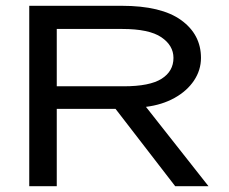

<svg xmlns="http://www.w3.org/2000/svg" viewBox="-20 -643 790 663"><path d="M81 0V-623H400Q537 -623 605.5 -573.5Q674 -524 674 -443Q674 -401 650 -365Q626 -329 583 -305Q540 -281 484 -274L700 0H585L379 -267H176V0ZM176 -345H407Q497 -345 538 -371Q579 -397 579 -443Q579 -486 537 -514.5Q495 -543 402 -543H176Z"/></svg>

Font: Inconsolata ExtraExpanded Medium
Style: Regular
Weight: 500
Width: 8
Monospace: yes
Designer: Raph Levien, Cyreal, Brenton Simpson
Foundry: Raph Levien, Cyreal, Google
Version: Version 3.001; ttfautohint (v1.8.2.53-6de2)